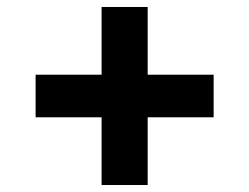

<svg xmlns="http://www.w3.org/2000/svg" viewBox="-20 -631 714 550"><path d="M592 -295H403V-101H271V-295H82V-417H271V-611H403V-417H592Z"/></svg>

Font: Fz Poppins SemBd
Style: Regular
Weight: 600
Designer: Ninad Kale (Devanagari), Jonny Pinhorn (Latin)
Foundry: Indian Type Foundry
Version: Vit hóa bi Vntype.Com & FontZin.Com